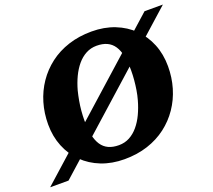

<svg xmlns="http://www.w3.org/2000/svg" viewBox="-199 -888 1184 1067"><g transform="rotate(-20 393.0 -355.0)"><path d="M367.8 10Q293.4 10 232.1 -14.1Q170.8 -38.2 126.6 -81.8Q82.4 -125.4 58.1 -185.5Q33.8 -245.6 33.8 -316.6Q33.8 -383 51.6 -443.2Q69.4 -503.4 103.8 -553.9Q138.2 -604.4 187.1 -641.7Q236 -679 299 -699.5Q362 -720 436.6 -720Q511 -720 572.3 -695.9Q633.6 -671.8 677.8 -628.2Q722 -584.6 746.3 -524.8Q770.6 -465 770.6 -393.4Q770.6 -327 752.8 -266.8Q735 -206.6 700.6 -156.1Q666.2 -105.6 617.3 -68.3Q568.4 -31 505.7 -10.5Q443 10 367.8 10ZM365 -74Q399.8 -74 428.4 -89.4Q457 -104.8 479.9 -132.1Q502.8 -159.4 519.7 -195.3Q536.6 -231.2 548 -272Q555.8 -299.6 560.4 -328.2Q565 -356.8 567.5 -385.5Q570 -414.2 570 -441.4Q570 -491 562.3 -527.6Q554.6 -564.2 538.5 -588.3Q522.4 -612.4 496.9 -624.2Q471.4 -636 435.8 -636Q401.6 -636 372.7 -620.6Q343.8 -605.2 320.9 -577.9Q298 -550.6 281.1 -515Q264.2 -479.4 252.8 -438Q246 -410.8 240.9 -382.2Q235.8 -353.6 233.3 -324.9Q230.8 -296.2 230.8 -268.6Q230.8 -219 238.5 -182.4Q246.2 -145.8 262.3 -121.7Q278.4 -97.6 303.9 -85.8Q329.4 -74 365 -74ZM-75 15 752.4 -725H861L33.6 15Z"/></g></svg>

Font: Roboto Serif 20pt
Style: Italic
Weight: 400
Italic angle: -10°
Designer: Greg Gazdowicz
Foundry: Commercial Type
Version: Version 1.008